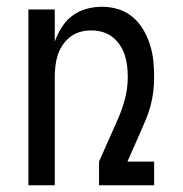

<svg xmlns="http://www.w3.org/2000/svg" viewBox="-20 -548 540 568"><path d="M64 0V-520H142V-425Q150 -447 162.5 -467Q175 -487 193.5 -501Q212 -515 235 -521.5Q258 -528 281 -528Q306 -528 329.5 -521Q353 -514 372 -498Q391 -482 403.5 -461Q416 -440 423.5 -416.5Q431 -393 433.5 -368.5Q436 -344 436 -320Q436 -299 433.5 -277.5Q431 -256 425.5 -235.5Q420 -215 412 -195.5Q404 -176 395 -156L357 -70H436V0H273V-70L324 -185Q339 -217 348.5 -251Q358 -285 358 -320Q358 -337 356 -353.5Q354 -370 349 -385.5Q344 -401 334.5 -415Q325 -429 312 -439Q299 -449 283 -453.5Q267 -458 250 -458Q233 -458 217 -453.5Q201 -449 188 -439Q175 -429 165.5 -415Q156 -401 151 -385.5Q146 -370 144 -353.5Q142 -337 142 -320V0Z"/></svg>

Font: HulyMono
Style: Regular
Weight: 400
Monospace: yes
Designer: Belleve Invis
Foundry: Belleve Invis
Version: Version 33.2.5; ttfautohint (v1.8.4)